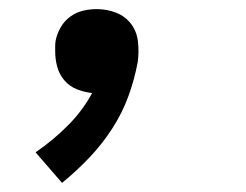

<svg xmlns="http://www.w3.org/2000/svg" viewBox="-20 -196 540 421"><path d="M116 205 58 138Q96 112 128.5 79.5Q161 47 182 8Q164 6 148 -0.5Q132 -7 121 -20Q110 -33 105.5 -49.5Q101 -66 101 -84Q101 -90 101 -95.5Q101 -101 102 -107Q105 -122 113 -136Q121 -150 134 -159.5Q147 -169 162 -172.5Q177 -176 192 -176Q215 -176 235 -168Q255 -160 267.5 -143.5Q280 -127 282.5 -104.5Q285 -82 282 -60Q275 -22 261.5 15Q248 52 226 86Q204 120 176 149.5Q148 179 116 205Z"/></svg>

Font: iosevka_custom_sans_ss08 SmBd
Style: Italic
Weight: 600
Italic angle: -10°
Designer: Belleve Invis
Foundry: Belleve Invis
Version: Version 10.3.0; ttfautohint (v1.8.3)